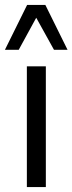

<svg xmlns="http://www.w3.org/2000/svg" viewBox="-37 -759 294 779"><path d="M72 0V-490H149V0ZM-17 -557 73 -739H147L237 -557H182L110 -687L39 -557Z"/></svg>

Font: Nunito Sans 10pt Condensed
Style: Regular
Weight: 400
Width: 3
Designer: Vernon Adams
Foundry: Vernon Adams
Version: Version 3.101;gftools[0.9.27]